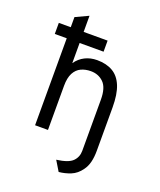

<svg xmlns="http://www.w3.org/2000/svg" viewBox="-167 -825 950 1141"><g transform="rotate(20 308.0 -254.5)"><path d="M343.5 213 305 149.5Q379.5 140 406 113.2Q432.5 86.5 432.5 47V-62H513.5V17.5Q513.5 57 505.8 88.5Q498 120 480.5 143.5Q454.5 180 418 194.8Q381.5 209.5 343.5 213ZM117 0V-550H41.5V-620H117V-684L198.5 -722V-620H350V-550H198.5V-422.5Q222 -456 256.2 -473Q290.5 -490 332 -490Q391 -490 431.5 -466.2Q472 -442.5 492.8 -391.2Q513.5 -340 513.5 -257V0H432.5V-276.5Q432.5 -352 400.2 -383.8Q368 -415.5 319.5 -415.5Q285.5 -415.5 258 -402.8Q230.5 -390 214.5 -360Q198.5 -330 198.5 -278.5V0Z"/></g></svg>

Font: Overpass Mono
Style: Regular
Weight: 400
Designer: Delve Withrington, Dave Bailey
Foundry: Delve Fonts LLC
Version: Version 4.000